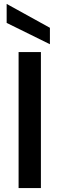

<svg xmlns="http://www.w3.org/2000/svg" viewBox="-20 -961 304 981"><path d="M189 -695V0H75V-695ZM235 -819V-735L14 -844V-941Z"/></svg>

Font: Poppins-tnum Medium
Style: Regular
Weight: 500
Designer: Ninad Kale (Devanagari), Jonny Pinhorn (Latin)
Foundry: Indian Type Foundry
Version: Version 4.004